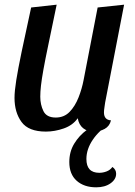

<svg xmlns="http://www.w3.org/2000/svg" viewBox="-20 -542 577 820"><path d="M176 20Q102 20 72 -21Q42 -62 42 -124Q42 -153 49.5 -200Q57 -247 72.5 -321.5Q88 -396 113 -510L222 -522Q201 -420 187 -353.5Q173 -287 165.5 -245Q158 -203 155 -176.5Q152 -150 152 -129Q152 -95 165.5 -67.5Q179 -40 218 -40Q254 -40 277.5 -64.5Q301 -89 315.5 -126Q330 -163 337 -200L397 -510L510 -522L429 -104Q428 -95 426 -83Q424 -71 424 -62Q424 -30 454 -28Q448 -3 427 8.5Q406 20 381 20Q353 20 335 5.5Q317 -9 312 -37Q291 -7 252.5 6.5Q214 20 176 20ZM391 258Q339 258 307.5 230Q276 202 276 150Q276 106 297 71.5Q318 37 350 13.5Q382 -10 414 -22L448 -18V-12Q404 14 376.5 54.5Q349 95 349 137Q349 196 404 196Q420 196 435.5 190Q451 184 460 171Q476 182 476 200Q476 224 452 241Q428 258 391 258Z"/></svg>

Font: Sansita Swashed
Style: Regular
Weight: 400
Designer: Pablo Cosgaya
Foundry: Omnibus-Type
Version: Version 1.003; ttfautohint (v1.8.3)